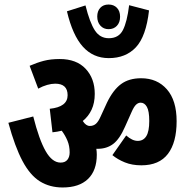

<svg xmlns="http://www.w3.org/2000/svg" viewBox="-20 -893 832 849"><path d="M410 -820Q410 -844 423.5 -858.5Q437 -873 460 -873Q483 -873 497 -858.5Q511 -844 511 -819Q511 -794 497 -779Q483 -764 460 -764Q438 -764 424 -779.5Q410 -795 410 -820ZM639 -847Q626 -732 581 -684Q536 -636 461 -636Q392 -636 346.5 -686.5Q301 -737 276 -843L358 -869Q377 -793 399.5 -758.5Q422 -724 461 -724Q505 -724 523.5 -760Q542 -796 551 -870ZM408 -209Q408 -139 369 -101.5Q330 -64 257 -64Q200 -64 156.5 -91Q113 -118 79.5 -181Q46 -244 17 -350L127 -378Q153 -275 182 -224.5Q211 -174 248 -174Q268 -174 278 -186.5Q288 -199 288 -219Q288 -248 278 -271.5Q268 -295 253 -315Q233 -310 212 -308L200 -412Q279 -420 279 -472Q279 -523 224 -523Q208 -523 188.5 -517.5Q169 -512 149 -501L111 -602Q143 -616 173.5 -624Q204 -632 244 -632Q318 -632 358.5 -589Q399 -546 399 -478Q399 -438 385 -408Q371 -378 346 -358Q360 -336 377 -336Q393 -336 404 -345.5Q415 -355 425 -378L453 -439Q480 -495 515 -521Q550 -547 604 -547Q675 -547 718 -498Q761 -449 761 -357Q761 -263 722.5 -212.5Q684 -162 605 -162Q564 -162 532 -175Q500 -188 477 -207L538 -294Q565 -270 589 -270Q614 -270 627 -291Q640 -312 640 -358Q640 -402 629.5 -420.5Q619 -439 602 -439Q591 -439 581.5 -430Q572 -421 562 -398L533 -333Q509 -278 480.5 -256.5Q452 -235 412 -235Q409 -235 406 -235Q408 -222 408 -209Z"/></svg>

Font: Noto Sans ExtraCondensed
Style: Bold
Weight: 700
Width: 2
Designer: Monotype Design Team
Foundry: Monotype Imaging Inc.
Version: Version 2.013; ttfautohint (v1.8.4.7-5d5b)